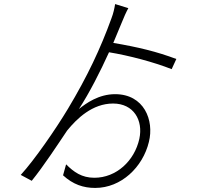

<svg xmlns="http://www.w3.org/2000/svg" viewBox="-20 -861 1040 944"><path d="M546 -398C465 -398 403 -353 368 -325C420 -405 472 -507 516 -604C614 -588 735 -556 824 -521L847 -571C751 -607 661 -629 537 -650L579 -751C588 -774 601 -803 611 -821L546 -841C543 -821 537 -794 528 -771C474 -622 410 -486 314 -326C254 -226 149 -74 82 -1L136 28C193 -42 267 -155 310 -219C358 -278 434 -352 536 -352C637 -352 685 -270 665 -178C641 -70 552 13 444 13C382 13 343 -15 305 -53L290 1C339 46 390 63 448 63C576 63 682 -39 712 -163C739 -270 688 -398 546 -398Z"/></svg>

Font: Noto Sans KR Light
Style: Regular
Weight: 300
Designer: Ryoko NISHIZUKA 西塚涼子 (kana, bopomofo & ideographs); Paul D. Hunt (Latin, Greek & Cyrillic); Sandoll Communications 산돌커뮤니
Foundry: Adobe
Version: Version 2.004;hotconv 1.0.118;makeotfexe 2.5.65603